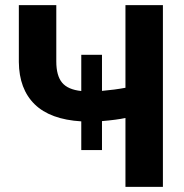

<svg xmlns="http://www.w3.org/2000/svg" viewBox="-20 -731 720 751"><path d="M200.2 -710.9V-490.7Q200.2 -435.1 222.9 -407.7Q245.6 -380.4 297.9 -375V-516.6H378.9V-375.5Q429.2 -379.9 470.7 -387.7V-710.9H617.2V0H470.7V-269.5Q436.5 -262.2 378.9 -257.3V-144H297.9V-256.3Q176.3 -263.7 115.5 -323.2Q54.7 -382.8 53.7 -488.3V-710.9Z"/></svg>

Font: Roboto-o
Style: o-Bold
Weight: 700
Designer: Google
Version: Version 2.134; 2016; ttfautohint (v1.6)